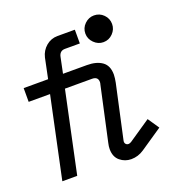

<svg xmlns="http://www.w3.org/2000/svg" viewBox="-132 -822 875 945"><g transform="rotate(-20 306.0 -350.0)"><path d="M464 -574Q436 -574 415 -595Q394 -616 394 -644Q394 -673 415 -693.5Q436 -714 464 -714Q493 -714 513.5 -693.5Q534 -673 534 -644Q534 -616 513.5 -595Q493 -574 464 -574ZM396 14Q363 14 337.5 -7Q312 -28 312 -69Q312 -83 316 -100L378 -384Q379 -387 379.5 -390Q380 -393 380 -396Q380 -424 349 -424H207L117 0H39L129 -424H17V-496H145L167 -602Q175 -636 201 -658Q227 -680 261 -680H352V-608H274Q246 -608 240 -578L223 -496H348Q398 -496 427.5 -475Q457 -454 457 -407Q457 -398 455.5 -387.5Q454 -377 452 -366L391 -87Q388 -75 393.5 -68Q399 -61 408 -61Q415 -61 423 -66L538 -144L578 -85L463 -7Q432 14 396 14Z"/></g></svg>

Font: Space Mono
Style: Italic
Weight: 400
Italic angle: -12°
Monospace: yes
Designer: Colophon Foundry + Benjamin Critton
Foundry: Colophon Foundry & Benjamin Critton
Version: Version 1.003; ttfautohint (v1.8.4.7-5d5b)